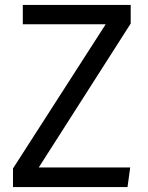

<svg xmlns="http://www.w3.org/2000/svg" viewBox="-20 -763 603 783"><path d="M513 -743H73V-664H411L33 -76V0H500L511 -80H138L513 -667Z"/></svg>

Font: Glow Sans SC Normal Book
Style: Regular
Weight: 500
Designer: Ryoko NISHIZUKA (kana, bopomofo & ideographs); Paul D. Hunt (Latin, Greek & Cyrillic); Sandoll Communications, Soo-young
Version: Version 0.93